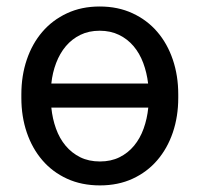

<svg xmlns="http://www.w3.org/2000/svg" viewBox="-20 -558 640 588"><path d="M45.4 -269Q45.4 -326.2 62 -375.2Q78.6 -424.3 109.6 -460.4Q140.6 -496.6 185.1 -517.3Q229.5 -538.1 285.2 -538.1Q341.3 -538.1 386 -517.3Q430.7 -496.6 461.7 -460.4Q492.7 -424.3 509.3 -375.2Q525.9 -326.2 525.9 -269V-258.3Q525.9 -201.2 509.3 -152.3Q492.7 -103.5 461.7 -67.4Q430.7 -31.2 386.2 -10.7Q341.8 9.8 286.1 9.8Q230 9.8 185.3 -10.7Q140.6 -31.2 109.6 -67.4Q78.6 -103.5 62 -152.3Q45.4 -201.2 45.4 -258.3ZM286.1 -63.5Q319.8 -63.5 345.9 -76.4Q372.1 -89.4 390.6 -111.8Q409.2 -134.3 419.9 -164.3Q430.7 -194.3 434.1 -228.5H137.2Q140.6 -194.3 151.4 -164.3Q162.1 -134.3 180.9 -111.8Q199.7 -89.4 225.8 -76.4Q252 -63.5 286.1 -63.5ZM285.2 -463.9Q252 -463.9 226.1 -451.2Q200.2 -438.5 181.6 -416.5Q163.1 -394.5 151.9 -365Q140.6 -335.4 137.2 -302.2H433.6Q429.7 -335.4 418.7 -365Q407.7 -394.5 389.2 -416.5Q370.6 -438.5 344.5 -451.2Q318.4 -463.9 285.2 -463.9Z"/></svg>

Font: Roboto Mono
Style: Regular
Weight: 400
Designer: Google
Version: Version 2.000985; 2015; ttfautohint (v1.3)